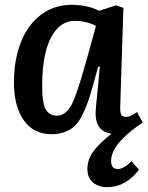

<svg xmlns="http://www.w3.org/2000/svg" viewBox="-20 -545 617 800"><path d="M481 -101.1Q480 -77.6 485.1 -67.9Q490.2 -58.1 505.9 -58.1Q524.4 -58.1 550.8 -78.1L575.2 -34.2Q522 -1 482.4 42Q442.9 85 442.9 126Q442.9 159.2 471.2 159.2Q495.6 159.2 527.8 127L559.1 162.1Q503.4 234.9 426.8 234.9Q390.6 234.9 367.4 215.3Q344.2 195.8 344.2 159.2Q344.2 118.7 369.6 84.7Q395 50.8 444.8 12.2Q372.1 2 378.9 -87.9L396 -267.1L389.2 -268.1L367.2 -188Q355 -145 345.2 -117.4Q335.4 -89.8 321.3 -62.3Q307.1 -34.7 290.5 -19.5Q273.9 -4.4 250.2 4.9Q226.6 14.2 195.8 14.2Q119.1 14.2 78.6 -44.7Q38.1 -103.5 38.1 -201.2Q38.1 -295.4 66.9 -368.7Q95.7 -441.9 150.6 -483.4Q205.6 -524.9 278.8 -524.9Q344.2 -524.9 393.1 -500L463.9 -522.9L494.1 -512.2ZM216.8 -63Q252.9 -63 277.8 -107.9Q298.3 -146 332.5 -267.1Q335.4 -277.3 346.2 -314.9L379.9 -437Q340.3 -458 291 -458Q247.1 -458 216.3 -423.3Q185.5 -388.7 170.7 -329.8Q155.8 -271 155.8 -193.8Q155.8 -169.9 156.5 -154.1Q157.2 -138.2 160.6 -119.4Q164.1 -100.6 170.4 -89.4Q176.8 -78.1 188.5 -70.6Q200.2 -63 216.8 -63Z"/></svg>

Font: Literata Book SemiBold
Style: Italic
Weight: 600
Italic angle: -3°
Designer: Latin by Veronika Burian and Jose Scaglione. Greek by Irene Vlachou. Cyrillic by Vera Evstafieva
Foundry: TypeTogether
Version: Version 1.003;PS 001.003;hotconv 1.0.88;makeotf.lib2.5.64775